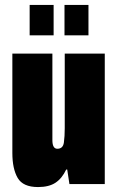

<svg xmlns="http://www.w3.org/2000/svg" viewBox="-20 -745 477 777"><path d="M100 -602V-725H197V-602ZM241 -602V-725H338V-602ZM134 12Q73 12 51.5 -25Q30 -62 30 -126V-528H192V-178Q192 -143 212 -143Q235 -143 238.5 -168Q242 -193 242 -226V-528H404V0H261L252 -59H248Q231 -23 204.5 -5.5Q178 12 134 12Z"/></svg>

Font: Archivo ExtraCondensed Black
Style: Regular
Weight: 900
Width: 2
Designer: Hector Gatti
Foundry: Omnibus-Type
Version: Version 2.001; ttfautohint (v1.8.3)